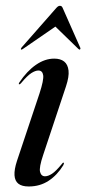

<svg xmlns="http://www.w3.org/2000/svg" viewBox="-20 -650 304 678"><path d="M139 -27.5Q125.5 -27.5 121.5 -43Q117.5 -58.5 132.5 -103L213 -345Q224.5 -379.5 222 -401Q219.5 -422.5 206.5 -432.8Q193.5 -443 171.5 -443Q138.5 -443 106.8 -421Q75 -399 48 -358.5Q47 -356.5 46.5 -354.8Q46 -353 47 -352.5Q49 -352 50.5 -353Q52 -354 54 -356Q76.5 -383 90.8 -392Q105 -401 115.5 -401Q130 -401 132.5 -384.2Q135 -367.5 119.5 -320L40 -82Q30 -51.5 31.2 -31.2Q32.5 -11 45 -1.2Q57.5 8.5 81.5 8.5Q121 8.5 151.5 -11.5Q182 -31.5 203.5 -66.5Q205.5 -70.5 205.8 -72.8Q206 -75 204.5 -75.5Q203 -76 201.8 -75Q200.5 -74 198 -70.5Q177.5 -45.5 163.8 -36.5Q150 -27.5 139 -27.5ZM195 -569.5H161.8L257 -477Q258.7 -475.5 260.2 -475Q261.7 -474.5 262.5 -475.5Q263.8 -476.5 264 -478.5Q264.2 -480.5 263 -482.5L202.6 -619Q200.5 -624.5 198.2 -627Q195.8 -629.5 191.6 -629.5Q187.7 -629.5 184.3 -627Q180.9 -624.5 176.3 -619L56.4 -482.5Q54.7 -480.5 54.1 -478.5Q53.4 -476.5 53.9 -475.5Q55.1 -474.5 56.8 -475Q58.5 -475.5 60.7 -477Z"/></svg>

Font: Fraunces 120pt
Style: Italic
Weight: 400
Italic angle: -16°
Version: Version 1.000;[b76b70a41]